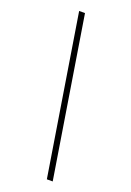

<svg xmlns="http://www.w3.org/2000/svg" viewBox="-164 -769 675 987"><g transform="rotate(20 173.5 -275.0)"><path d="M229 160 89 -710H121L261 160Z"/></g></svg>

Font: TypoPRO Source Sans Pro
Style: Italic
Weight: 300
Italic angle: -11°
Designer: Paul D. Hunt
Foundry: Adobe Systems Incorporated
Version: Version 1.075;PS 2.000;hotconv 1.0.86;makeotf.lib2.5.63406